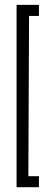

<svg xmlns="http://www.w3.org/2000/svg" viewBox="-20 -742 226 797"><path d="M48.8 35.2V-721.7H141.6V-675.8H100.6L97.7 -10.7H141.6V35.2Z"/></svg>

Font: Post No Bills Colombo
Style: Regular
Weight: 500
Designer: Kosala Senevirathne, Siva Puranthara, Lasantha Premarathna, Tharique Azeez
Foundry: Mooniak
Version: Version 1.220 ; ttfautohint (v1.5)